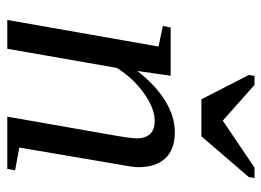

<svg xmlns="http://www.w3.org/2000/svg" viewBox="-118 -618 735 540"><g transform="rotate(90 250.0 -347.5)"><path d="M368.7 -365.2Q368.7 -387.2 356.9 -400.9Q345.2 -414.6 319.8 -414.6Q283.7 -414.6 241 -383.8Q198.2 -353 170.4 -307.6L116.7 0H35.6L110.4 -425.3L52.7 -437.5L56.6 -459.5H192.4L179.2 -365.7Q220.2 -418.5 264.2 -444.8Q308.1 -471.2 350.6 -471.2Q399.9 -471.2 424.8 -444.6Q449.7 -418 449.7 -368.2Q449.7 -361.3 447.8 -347.2Q445.8 -333 394.5 -33.7L458.5 -22L454.6 0H307.6L357.4 -284.2Q368.7 -346.2 368.7 -365.2ZM218.3 -695.3 318.8 -606 450.7 -695.3H480L477.5 -679.2L362.8 -545.9H258.8L190.4 -679.2L192.9 -695.3Z"/></g></svg>

Font: Liberation Serif
Style: Italic
Weight: 400
Italic angle: -16.333°
Designer: Steve Matteson
Foundry: Ascender Corporation
Version: Version 2.1.5